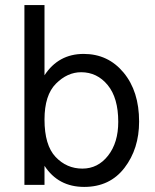

<svg xmlns="http://www.w3.org/2000/svg" viewBox="-20 -727 610 755"><path d="M155 0H76V-707H155V-431Q210 -515 309 -515Q405 -515 466 -441.5Q527 -368 527 -249Q527 -142 469.5 -67Q412 8 311 8Q209 8 155 -75ZM155 -257Q155 -156 198.5 -110Q242 -64 304 -64Q365 -64 405 -115Q445 -166 445 -248Q445 -342 403.5 -392.5Q362 -443 299 -443Q245 -443 200 -398Q155 -353 155 -257Z"/></svg>

Font: Hind Siliguri
Style: Regular
Weight: 400
Designer: Jyotish Sonowal
Foundry: Indian Type Foundry
Version: Version 1.001;PS 1.0;hotconv 1.0.86;makeotf.lib2.5.63406; tt